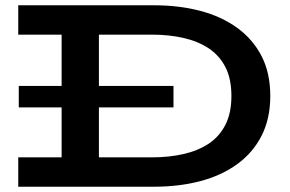

<svg xmlns="http://www.w3.org/2000/svg" viewBox="-20 -706 1095 726"><path d="M49 0V-111H555Q619 -111 674 -123.5Q729 -136 769.5 -163Q810 -190 832.5 -234.5Q855 -279 855 -343Q855 -408 832.5 -452Q810 -496 769.5 -523Q729 -550 674 -562.5Q619 -575 555 -575H49V-686H563Q657 -686 737 -665Q817 -644 876.5 -601Q936 -558 969 -494Q1002 -430 1002 -343Q1002 -257 969 -192.5Q936 -128 876.5 -85Q817 -42 737 -21Q657 0 563 0ZM213 -65V-622H354V-65ZM51 -300V-381H636V-300Z"/></svg>

Font: BioRhyme SemiExpanded
Style: Bold
Weight: 700
Width: 6
Designer: Aoife Mooney
Foundry: Aoife Mooney Type
Version: Version 1.600;gftools[0.9.33]